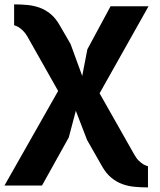

<svg xmlns="http://www.w3.org/2000/svg" viewBox="-43 -578 713 857"><path d="M272 -381.5 324 -239 347 -358 450.5 -550H620L401.5 -161.5L557 113Q567 130.5 577.5 140.2Q588 150 597 155.5Q607.5 161.5 617.5 164V258.5Q586.5 258.5 557.5 255.8Q528.5 253 502.5 243.5Q476.5 234 453.8 215.2Q431 196.5 413 165L345.5 46.5L295.5 -83.5L264 35.5L144.5 250H-23L216.5 -172L79.5 -414.5Q70 -431 59.5 -441Q49 -451 40.5 -456.5Q30 -462.5 20 -465.5V-558.5Q50.5 -558.5 79.2 -555.8Q108 -553 133.8 -543.8Q159.5 -534.5 182.2 -516Q205 -497.5 223 -466Z"/></svg>

Font: B612
Style: Bold
Weight: 700
Designer: Nicolas Chauveau, Thomas Paillot, Jonathan Favre-Lamarine, Jean-Luc Vinot
Foundry: AIRBUS
Version: Version 1.008